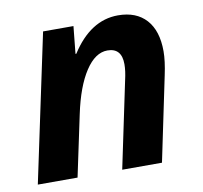

<svg xmlns="http://www.w3.org/2000/svg" viewBox="-67 -627 738 699"><g transform="rotate(-10 302.0 -278.0)"><path d="M477.1 0 542 -311C549.5 -345.9 553.2 -375.2 553.2 -398.9C553.2 -449.4 540.9 -488.2 516.4 -515.4C491.8 -542.6 457 -556.2 412.1 -556.2C344.1 -556.2 286.3 -519 238.8 -444.8H235.8L246.1 -545.9H133.8L18.1 0H165L212.9 -226.1C226.9 -292.5 246.1 -344.2 270.5 -381.3C294.9 -418.5 322.1 -437 352.1 -437C387.2 -437 404.8 -417 404.8 -377C404.8 -360.4 402.2 -341 397 -318.8L330.1 0Z"/></g></svg>

Font: OpenSans
Style: Bold Italic
Weight: 700
Italic angle: -12°
Foundry: Ascender Corporation
Version: Version 1.10; ttfautohint (v1.2) -l 8 -r 50 -G 200 -x 14 -D 